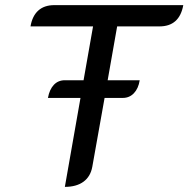

<svg xmlns="http://www.w3.org/2000/svg" viewBox="-20 -720 735 749"><path d="M695 -700Q680 -617 602 -617H437L400 -407H525Q520 -375 502.5 -356.5Q485 -338 459 -338H388L340 -69Q333 -31 305.5 -11Q278 9 233 9L294 -338H167Q173 -371 190 -389Q207 -407 233 -407H306L343 -617H99Q106 -658 129.5 -679Q153 -700 192 -700Z"/></svg>

Font: K2D
Style: Italic
Weight: 400
Italic angle: -10°
Designer: Katatrad Aksorn Co.,Ltd.
Foundry: Cadson Demak Co.,Ltd.
Version: Version 1.000; ttfautohint (v1.6)